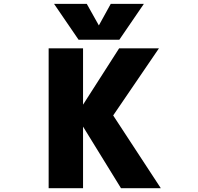

<svg xmlns="http://www.w3.org/2000/svg" viewBox="-20 -986 1040 1008"><path d="M499 -852.5 561.5 -965.8H735.4L606.4 -777.3H392.6L263.7 -965.8H435.5ZM416 -321.3V2H235.4V-732.4H416V-436.5L605.5 -732.4H814.5L574.2 -379.9L824.2 2H615.2Z"/></svg>

Font: GenEi Gothic M Heavy
Style: Regular
Weight: 800
Designer: o_tamon (Modified); [Source Han Sans]
Ryoko NISHIZUKA  (kana & ideographs); Paul D. Hunt (Latin, Greek & Cyrillic); Wenl
Version: Version 1.1a;Original Version 1.004